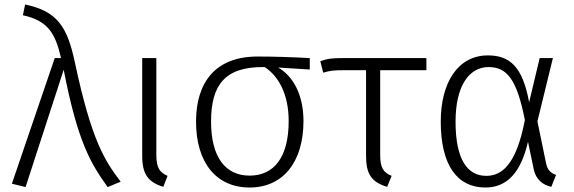

<svg xmlns="http://www.w3.org/2000/svg" viewBox="-20 -824 2560 856"><path d="M92 -804 82 -756C192 -732 227 -677 252 -565H224L33 -5L94 10L264 -513C328 -181 389 -90 460 10L518 -14C447 -108 389 -194 314 -545C280 -707 234 -774 92 -804Z M677 -565H614V-129C614 -48 640 -12 708 9L727 -40C692 -55 677 -76 677 -134Z M1361 -565C1290 -569 1204 -572 1128 -572C939 -572 854 -455 854 -282C854 -100 943 12 1093 12C1242 12 1333 -102 1333 -284C1333 -404 1285 -486 1220 -523L1361 -514ZM1267 -284C1267 -122 1201 -41 1093 -41C985 -41 921 -123 921 -282C921 -444 982 -526 1154 -525H1160C1220 -486 1267 -407 1267 -284Z M1881 -511V-565H1506C1463 -565 1440 -563 1408 -551L1421 -500C1452 -509 1466 -511 1513 -511H1612V-129C1612 -48 1636 -12 1706 9L1726 -40C1689 -55 1675 -76 1675 -134V-511Z M2155 -577C2021 -577 1945 -455 1945 -282C1945 -85 2020 12 2144 12C2243 12 2303 -58 2334 -192L2358 -77C2367 -23 2401 1 2438 9L2459 -44C2435 -53 2420 -66 2414 -99L2376 -283L2445 -565H2386L2339 -368C2310 -528 2252 -577 2155 -577ZM2158 -525C2238 -525 2284 -474 2320 -289C2282 -89 2217 -40 2148 -40C2063 -40 2011 -114 2011 -282C2011 -440 2071 -525 2158 -525Z"/></svg>

Font: Glow Sans SC Normal
Style: Regular
Weight: 400
Designer: Ryoko NISHIZUKA (kana, bopomofo & ideographs); Paul D. Hunt (Latin, Greek & Cyrillic); Sandoll Communications, Soo-young
Version: Version 0.93